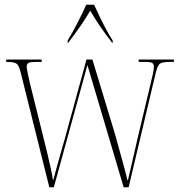

<svg xmlns="http://www.w3.org/2000/svg" viewBox="-20 -786 762 806"><path d="M69 -473Q61 -509 51 -517.5Q41 -526 12 -526H6V-536H155V-526H130Q105 -526 98.5 -521Q92 -516 92 -506Q92 -499 97 -475.5Q102 -452 106 -435L165 -198Q171 -174 179 -141Q187 -108 193.5 -77.5Q200 -47 202 -31H204Q208 -47 217 -79.5Q226 -112 236 -147Q246 -182 253 -207L343 -536H368L463 -222Q470 -197 480.5 -159Q491 -121 501 -84.5Q511 -48 515 -29H517Q523 -55 533.5 -100Q544 -145 558 -207L613 -438Q619 -461 622.5 -478.5Q626 -496 626 -506Q626 -516 620 -521Q614 -526 590 -526H562V-536H710V-526H691Q661 -526 651 -518.5Q641 -511 633 -477L520 0H499L347 -513L206 0H187ZM264 -616Q282 -645 304.5 -688.5Q327 -732 342 -766H375Q385 -744 398.5 -716Q412 -688 426 -662Q440 -636 453 -616V-606H451Q422 -644 400.5 -675Q379 -706 359 -741Q338 -706 316.5 -675Q295 -644 266 -606H264Z"/></svg>

Font: Noto Serif Display Condensed Thin
Style: Regular
Weight: 100
Width: 3
Designer: Monotype Design Team
Foundry: Monotype Imaging Inc.
Version: Version 2.009